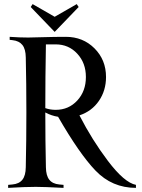

<svg xmlns="http://www.w3.org/2000/svg" viewBox="-20 -911 689 931"><path d="M19.5 0V-14.6L40.5 -16.6Q72.8 -19.5 88.6 -39.6Q104.5 -59.6 105 -100.1Q107.9 -227.1 107.9 -366.2Q107.9 -505.4 105 -632.3Q104.5 -672.9 88.6 -692.9Q72.8 -712.9 40.5 -716.3L26.9 -717.8V-732.4Q74.7 -729 116.7 -729Q130.9 -729 188.5 -730.7Q246.1 -732.4 299.3 -732.4Q382.3 -732.4 438.2 -676.5Q494.1 -620.6 494.1 -537.6Q494.1 -472.2 459.7 -421.9Q425.3 -371.6 365.2 -351.6Q426.8 -231.9 502.9 -131.3Q583 -25.4 639.2 -14.6V0Q523.4 0 442.9 -84Q365.2 -165 261.7 -344.7Q229.5 -349.6 199.7 -365.7Q199.7 -227.1 202.6 -100.1Q203.1 -59.6 219 -39.6Q234.9 -19.5 267.1 -16.6L288.1 -14.6V0Q194.8 -4.9 153.8 -4.9Q101.1 -4.9 19.5 0ZM199.7 -386.7Q223.1 -378.4 250 -378.4Q313 -378.4 354.7 -423.6Q396.5 -468.8 396.5 -537.6Q396.5 -605.5 354.7 -650.6Q313 -695.8 250 -695.8H202.6Q199.7 -537.1 199.7 -386.7ZM245.1 -756.3 128.9 -877 138.2 -891.1 245.1 -829.6 352.1 -891.1 361.3 -877Z"/></svg>

Font: Flanker
Style: Regular
Weight: 400
Designer: Flanker
Foundry: Flanker
Version: Version 2.027